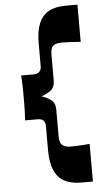

<svg xmlns="http://www.w3.org/2000/svg" viewBox="-61 -776 528 997"><g transform="rotate(-5 203.0 -277.0)"><path d="M382 184H321Q269 184 234 165.5Q199 147 181.5 106.5Q164 66 164 1V-124Q164 -143 154.5 -153Q145 -163 125 -163H59Q61 -202 61.5 -220Q62 -238 62 -249.5Q62 -261 62 -280Q62 -300 62 -311Q62 -322 61.5 -340Q61 -358 59 -397H125Q142 -397 153 -407Q164 -417 164 -435V-557Q164 -620 181 -660Q198 -700 232.5 -719Q267 -738 321 -738H382V-544Q358 -546 334 -547.5Q310 -549 286 -549Q264 -549 250.5 -544Q237 -539 231 -526.5Q225 -514 225 -491V-357Q225 -320 202.5 -304Q180 -288 155 -280Q180 -272 202.5 -256.5Q225 -241 225 -203V-65Q225 -45 230.5 -32Q236 -19 249.5 -13Q263 -7 286 -7Q310 -7 334 -8.5Q358 -10 382 -12Z"/></g></svg>

Font: Ojuju ExtraBold
Style: Regular
Weight: 800
Designer: Chisaokwu Joboson, Mirko Velimirovic
Foundry: Udi Foundry
Version: Version 1.000